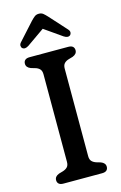

<svg xmlns="http://www.w3.org/2000/svg" viewBox="-136 -970 649 1027"><g transform="rotate(-15 188.5 -456.0)"><path d="M247.4 -107.8Q247.4 -88.3 256.9 -78.7Q266.3 -69 282.4 -64.2L304.4 -57.8Q329 -48.4 329 -27.6Q329 -14.6 320.9 -7.3Q312.7 0 295.8 0H81.6Q65 0 56.7 -7.3Q48.4 -14.6 48.4 -27.6Q48.4 -48.4 73 -57.8L95 -64.2Q111.3 -69 120.6 -78.7Q130 -88.3 130 -107.8V-592.2Q130 -611.7 120.6 -621.5Q111.3 -631.3 95 -635.8L73 -642.2Q48.4 -651.6 48.4 -672.4Q48.4 -685.4 56.7 -692.7Q65 -700 81.6 -700H295.8Q312.7 -700 320.9 -692.7Q329 -685.4 329 -672.4Q329 -651.6 304.4 -642.2L282.4 -635.8Q266.3 -631.3 256.9 -621.5Q247.4 -611.7 247.4 -592.2ZM208.8 -842.6H168.9L286.4 -760.4Q308.3 -746.4 321.4 -757.5Q326.7 -762.1 327.4 -771.1Q328 -780.1 319.3 -789.7L233.7 -884.3Q222.1 -896.8 212.9 -904.3Q203.6 -911.8 189.3 -911.8Q175 -911.8 165.5 -904.3Q155.9 -896.8 144 -884.3L58.4 -789.7Q49.7 -780.1 50.4 -771.1Q51 -762.1 56.3 -757.5Q69.4 -746.4 91.3 -760.4Z"/></g></svg>

Font: Fraunces SuperSoft Wonky
Style: Regular
Weight: 900
Version: Version 1.000;[b76b70a41]